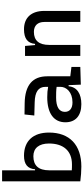

<svg xmlns="http://www.w3.org/2000/svg" viewBox="488 -1260 782 1798"><g transform="rotate(-90 879.0 -361.0)"><path d="M218.3 9.8C420.9 9.8 536.6 -100.6 536.6 -293C536.6 -442.4 457.5 -527.3 319.8 -527.3C239.7 -527.3 197.8 -493.2 192.9 -423.8H183.1V-732.4H79.6V0C126.5 5.9 171.4 9.8 218.3 9.8ZM183.1 -291C183.1 -390.6 227.1 -439.5 314.9 -439.5C391.1 -439.5 434.1 -386.7 434.1 -293C434.1 -156.2 363.3 -78.1 238.8 -78.1C220.2 -78.1 201.7 -78.1 183.1 -79.6Z M985.4 4.9 1151.4 0V-83L1063.5 -93.8V-309.6C1063.5 -446.3 981.4 -518.6 810.5 -521L706.1 -522.5L696.3 -430.7L820.3 -427.2C916 -424.8 964.8 -394 964.8 -325.2V-301.3C936.5 -307.1 904.3 -309.6 867.2 -309.6C717.8 -309.6 632.8 -249 632.8 -139.6C632.8 -44.4 694.8 9.8 802.7 9.8C898.9 9.8 962.9 -29.8 970.2 -109.4H980.5ZM964.8 -221.7V-185.5C964.8 -130.9 916 -73.2 819.3 -73.2C762.7 -73.2 730.5 -99.1 730.5 -144.5C730.5 -198.7 776.9 -226.6 865.2 -226.6C898.9 -226.6 931.6 -226.6 964.8 -221.7Z M1572.3 0H1675.8V-336.9C1675.8 -458 1613.3 -527.3 1503.9 -527.3C1417 -527.3 1373 -493.2 1367.2 -423.8H1356L1347.7 -517.6H1253.9V0H1357.4V-291C1357.4 -387.2 1398.4 -434.6 1479.5 -434.6C1538.1 -434.6 1572.3 -399.4 1572.3 -336.9Z"/></g></svg>

Font: CaskaydiaCove Nerd Font
Style: Regular
Weight: 400
Designer: Aaron Bell
Foundry: Saja Typeworks
Version: Version 2111.1;Nerd Fonts 2.3.3